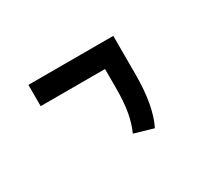

<svg xmlns="http://www.w3.org/2000/svg" viewBox="-72 -737 729 637"><g transform="rotate(-30 293.0 -419.0)"><path d="M368.2 -251.5C390.6 -295.9 401.9 -359.4 401.9 -435.1V-585.9H76.7V-504.4H323.2V-435.1C323.2 -359.4 314.9 -315.9 295.9 -272.5Z"/></g></svg>

Font: Cascadia Code SemiLight
Style: Regular
Weight: 350
Monospace: yes
Designer: Aaron Bell
Foundry: Saja Typeworks
Version: Version 2404.023